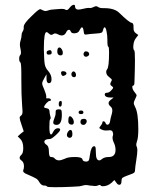

<svg xmlns="http://www.w3.org/2000/svg" viewBox="-20 -704 649 801"><path d="M329 -574Q327 -590 322 -590Q318 -590 312 -578Q307 -565 289 -565Q278 -565 275 -573Q272 -581 266 -579.5Q260 -578 256 -569Q250 -556 237 -556Q231 -556 221 -561Q209 -568 201 -561Q193 -555 184 -564Q178 -570 174 -570Q163 -570 163 -502V-496Q164 -449 167 -434.5Q170 -420 181 -408Q195 -392 195 -373Q195 -357 184 -357Q174 -357 174 -376V-394L167 -382Q156 -363 156 -357Q156 -348 164 -332Q173 -310 173 -302Q173 -301 173 -299Q172 -295 173.5 -294Q175 -293 180 -294Q190 -294 192 -289Q194 -283 187 -283Q182 -283 173 -273Q164 -263 164 -257Q164 -254 176 -252Q187 -251 187 -235Q187 -231 189 -223.5Q191 -216 191.5 -212.5Q192 -209 189 -206Q186 -204 186 -173Q186 -143 193 -143Q197 -143 203 -156Q210 -169 222 -169Q231 -169 231 -163Q231 -157 213 -140.5Q195 -124 188 -124Q165 -124 165 -112Q165 -106 174 -100Q184 -94 184 -72Q184 -49 193 -49Q204 -49 209 -42Q216 -35 226 -35Q235 -35 251 -42Q263 -49 293 -49Q322 -49 324 -39Q326 -30 339 -30Q347 -30 350 -34.5Q353 -39 355 -57Q360 -94 373 -94Q375 -94 377 -92Q380 -89 380 -66Q380 -35 394 -35Q400 -35 406 -41Q416 -49 434 -49Q462 -49 462 -79Q462 -95 454 -111Q448 -124 450 -135Q454 -144 450 -153Q448 -163 430 -160Q414 -158 403 -164Q395 -168 394.5 -170Q394 -172 399 -178Q407 -188 407 -192Q407 -196 409.5 -197.5Q412 -199 415.5 -197Q419 -195 420 -191Q424 -182 430.5 -184Q437 -186 439 -197Q440 -207 447 -231Q452 -251 442 -259Q433 -266 433 -274Q433 -281 444 -289L454 -297H444Q417 -297 417 -310Q417 -317 426 -317Q436 -317 445 -328Q452 -335 452 -338Q452 -341 446 -345Q436 -351 443 -362Q446 -367 446.5 -369.5Q447 -372 444.5 -374.5Q442 -377 436 -382Q423 -391 423 -404Q423 -411 427 -415Q435 -425 435 -486Q435 -508 432 -509Q428 -510 428 -533V-538Q428 -556 424.5 -573Q421 -590 417 -590Q412 -590 410 -578Q408 -570 403 -567.5Q398 -565 379 -564Q351 -562 340 -560Q334 -559 332 -561.5Q330 -564 329 -574ZM270 -671Q280 -684 288 -684Q293 -684 293 -678Q293 -664 307 -664Q313 -664 328 -667.5Q343 -671 348 -671H352Q359 -669 371 -675Q382 -681 389 -675Q396 -670 410 -670H415Q458 -670 478 -650Q519 -610 529 -609Q538 -608 537 -590Q536 -573 546 -566L557 -558L547 -545Q536 -531 536 -507Q536 -497 540 -494Q543 -492 543 -452Q543 -436 542.5 -415Q542 -394 541.5 -379.5Q541 -365 541 -364Q541 -347 536 -347Q532 -347 532 -341Q532 -331 542 -319Q550 -309 550 -307Q550 -303 544 -291Q538 -279 538 -274Q538 -269 544 -257Q557 -233 557 -165Q557 -128 551 -113Q546 -98 551 -91Q553 -85 553 -77Q553 -64 548.5 -35.5Q544 -7 544 -2Q544 12 540 16Q536 20 515 27Q496 34 491.5 37.5Q487 41 487 50Q487 67 478 67Q471 67 466 59L457 47L446 58Q429 73 409 73Q402 73 400 70Q398 65 388 70Q384 72 376 72Q370 72 354 70Q346 68 337 68Q332 68 322 71Q312 74 300 74Q299 74 283 75Q267 76 245 76.5Q223 77 208 77Q178 77 176 74Q174 70 163 70Q153 70 144 56Q139 46 131 41Q123 36 93 23Q74 16 77 6Q80 -1 80 -10Q80 -27 70 -34Q55 -44 68 -57Q77 -64 77 -86Q77 -112 65 -124L54 -135L66 -146L79 -156L69 -186Q62 -206 62 -213Q62 -218 68 -222Q74 -226 74 -239Q74 -241 72 -269Q69 -304 69 -375V-395Q69 -440 65 -444Q60 -447 60 -459Q60 -470 65 -475Q70 -480 65 -503Q63 -510 63 -519Q63 -526 66.5 -537.5Q70 -549 70 -558Q70 -566 74.5 -572.5Q79 -579 79 -586V-593Q79 -606 112 -637Q141 -666 148 -666Q149 -666 157 -662Q164 -658 170 -658Q174 -658 182.5 -661Q191 -664 197 -664Q200 -664 214.5 -665.5Q229 -667 236 -667Q249 -667 252 -664Q261 -658 270 -671ZM227 -474Q219 -477 219 -489Q219 -506 228 -506Q234 -506 240 -494Q242 -490 242 -483Q242 -473 233 -473Q229 -473 227 -474ZM181 -493Q193 -498 195 -489Q199 -476 183 -476Q175 -476 174.5 -483.5Q174 -491 181 -493ZM330 -484Q333 -491 341.5 -489.5Q350 -488 352 -480Q353 -473 345 -469Q337 -465 332 -470Q326 -476 330 -484ZM235 -398Q233 -407 243 -407Q252 -407 256 -401.5Q260 -396 253 -391Q238 -381 235 -398ZM282 -404Q286 -408 291 -404.5Q296 -401 297 -393Q298 -382 289 -382Q281 -382 278.5 -390Q276 -398 282 -404ZM234 -260H233Q232 -259 231 -259Q225 -259 225 -270Q225 -283 234 -283Q238 -283 238 -273Q238 -263 234 -260ZM226 -248Q234 -248 236 -244Q238 -240 238 -225Q238 -183 216 -183Q202 -183 202 -193Q202 -198 207 -211Q212 -224 212 -229Q212 -231 212 -234Q212 -240 212.5 -242Q213 -244 216 -246Q219 -248 226 -248ZM308 -235Q308 -243 318 -243Q328 -243 328 -235Q328 -228 318 -228Q308 -228 308 -235ZM267 -215Q268 -219 272 -219Q277 -219 282.5 -211Q288 -203 288 -194Q288 -183 277 -184Q265 -186 265 -198Q265 -211 267 -215ZM317 -202Q318 -207 327.5 -208Q337 -209 340 -204Q344 -198 339.5 -190.5Q335 -183 328 -183Q321 -183 317.5 -188.5Q314 -194 317 -202ZM262 -133Q259 -136 259 -141Q259 -148 264 -155Q269 -162 274 -162Q282 -162 282 -144Q282 -129 270 -129Q266 -129 262 -133Z"/></svg>

Font: Senatorium Sm3
Style: Regular
Weight: 400
Designer: crossinguard
Version: Version 001.006